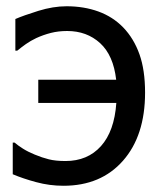

<svg xmlns="http://www.w3.org/2000/svg" viewBox="-20 -578 511 610"><path d="M20.5 -125H26.4Q37.1 -115.7 53 -105.7Q68.8 -95.7 90.3 -86.9Q113.8 -77.1 135.3 -71.8Q156.7 -66.4 188 -66.4Q258.3 -66.4 300.8 -113.8Q343.3 -161.1 349.6 -251H101.6V-324.7H349.1Q340.3 -402.3 298.1 -440.9Q255.9 -479.5 193.4 -479.5Q165.5 -479.5 141.6 -473.4Q117.7 -467.3 95.2 -457Q76.7 -448.2 62.3 -438Q47.9 -427.7 34.7 -417H28.8V-517.6Q54.7 -528.8 101.8 -543.5Q148.9 -558.1 191.4 -558.1Q246.6 -558.1 292.5 -541.5Q338.4 -524.9 371.6 -490.7Q405.3 -455.6 423.1 -405.5Q440.9 -355.5 440.9 -283.7Q440.9 -147 370.8 -67.4Q300.8 12.2 181.6 12.2Q137.2 12.2 95 0.7Q52.7 -10.7 20.5 -24.4Z"/></svg>

Font: IranNastaliq
Style: Regular
Weight: 400
Designer: Hossein Zahedi
Version: Version 1.5